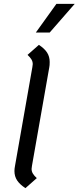

<svg xmlns="http://www.w3.org/2000/svg" viewBox="-20 -966 408 997"><path d="M55 -78Q55 -90 58 -105L148 -617Q150 -629 150 -633Q150 -646 143.5 -657Q137 -668 123 -681L182 -733Q211 -714 224.5 -693Q238 -672 238 -644Q238 -626 236 -617L146 -105Q144 -93 144 -89Q144 -76 150.5 -65Q157 -54 171 -41L112 11Q83 -8 69 -29Q55 -50 55 -78ZM273 -946H368L238 -797H166Z"/></svg>

Font: KoHo Medium
Style: Italic
Weight: 500
Italic angle: -10°
Designer: Cadson Demak & Katatrad Team
Foundry: Cadson Demak Co.,Ltd.
Version: Version 1.000